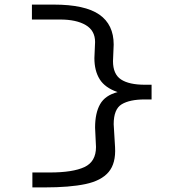

<svg xmlns="http://www.w3.org/2000/svg" viewBox="-20 -721 790 836"><path d="M175 95H121V30H197Q297 30 347.5 6.5Q398 -17 398 -81L394 -165Q394 -229 416 -267.5Q438 -306 492 -320Q437 -339 414 -376Q391 -413 391 -468L394 -538Q394 -588 353 -612Q312 -636 242 -636H119V-701H214Q350 -701 412.5 -657.5Q475 -614 475 -527L472 -455Q472 -398 507 -375Q542 -352 611 -352H640V-288H610Q545 -288 510 -267Q475 -246 475 -180L481 -80Q485 -10 453 28Q421 66 352 80.5Q283 95 175 95Z"/></svg>

Font: Inconsolata ExtraExpanded Thin
Style: Regular
Weight: 100
Width: 8
Monospace: yes
Designer: Raph Levien, Cyreal, Brenton Simpson
Foundry: Raph Levien, Cyreal, Google
Version: Version 3.100; ttfautohint (v1.8.4.7-5d5b)